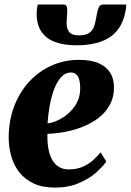

<svg xmlns="http://www.w3.org/2000/svg" viewBox="-20 -819 578 850"><path d="M450.5 -104Q437 -83.5 406.8 -56.2Q376.5 -29 330.2 -8.8Q284 11.5 223 11.5Q167.5 11.5 128.5 -7Q89.5 -25.5 65.2 -56.8Q41 -88 30 -126.8Q19 -165.5 18.5 -206Q18 -281.5 41.5 -345Q65 -408.5 107.2 -455.2Q149.5 -502 206.5 -528Q263.5 -554 330 -554Q384.5 -554 418.2 -538.5Q452 -523 468 -496.5Q484 -470 484.5 -437Q485.5 -390 466.2 -355Q447 -320 414.8 -295.8Q382.5 -271.5 343.2 -256.5Q304 -241.5 264 -234.5Q224 -227.5 190 -226.5Q189 -190 194.2 -161Q199.5 -132 211 -111.5Q222.5 -91 241 -80Q259.5 -69 284.5 -69Q320 -69 346.8 -81Q373.5 -93 392.8 -110.5Q412 -128 425.5 -144.5ZM294.5 -498Q268 -498 249.2 -476.2Q230.5 -454.5 218.2 -420.2Q206 -386 199.2 -346.8Q192.5 -307.5 190.5 -272.5Q207 -274.5 226.8 -282.2Q246.5 -290 265.8 -303.5Q285 -317 301.2 -336Q317.5 -355 326.8 -379.5Q336 -404 335 -433.5Q334 -467.5 323.5 -482.8Q313 -498 294.5 -498ZM260.5 -799Q273 -799 275.8 -789.5Q278.5 -780 277.5 -764.5Q277.5 -755.5 276.2 -744.2Q275 -733 275 -724Q273.5 -694.5 285.5 -678.5Q297.5 -662.5 328.5 -662.5Q362 -662.5 377.5 -675Q393 -687.5 398.8 -708.8Q404.5 -730 408.5 -754.5Q411 -773 417 -786Q423 -799 437 -799H538.5Q538.5 -794.5 538.5 -789.8Q538.5 -785 537.5 -780Q525 -696.5 470.8 -657.5Q416.5 -618.5 318 -618.5Q260.5 -618.5 220.8 -634.2Q181 -650 161 -682.5Q141 -715 142.5 -765Q143 -773 144 -781.8Q145 -790.5 147 -799Z"/></svg>

Font: Merriweather 60pt Black
Style: Italic
Weight: 900
Italic angle: -7.8°
Version: Version 2.101